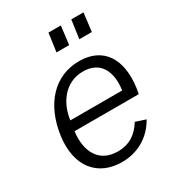

<svg xmlns="http://www.w3.org/2000/svg" viewBox="-180 -850 886 969"><g transform="rotate(-30 263.0 -366.0)"><path d="M490 -245 496 -278C518 -440 450 -540 312 -540C168 -540 68 -431 44 -260C21 -89 108 10 247 10C335 10 414 -31 461 -115L403 -134C369 -80 325 -47 255 -47C144 -47 102 -136 116 -245ZM125 -303C136 -393 195 -485 303 -485C404 -485 442 -407 427 -303ZM251 -742 236 -635H310L323 -742ZM384 -742 369 -635H442L455 -742Z"/></g></svg>

Font: Cheyenne Sans Light
Style: Italic
Weight: 300
Italic angle: -8.13011°
Designer: The Public Sans project authors (U.S. Web Design System), Libre Franklin designed by Pablo Impallari and Rodrigo Fuenzal
Foundry: The Cheyenne Sans Project Authors
Version: Version 2.007